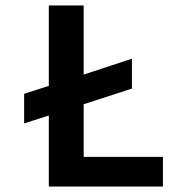

<svg xmlns="http://www.w3.org/2000/svg" viewBox="-20 -680 629 700"><path d="M158 0V-259L68 -230V-338L158 -367V-660H285V-408L461 -466V-357L285 -300V-108H574V0Z"/></svg>

Font: Bricolage Grotesque 12pt SemiBold
Style: Regular
Weight: 600
Designer: Mathieu Triay
Foundry: Atelier Triay
Version: Version 1.001; ttfautohint (v1.8.4.7-5d5b);gftools[0.9.33.de